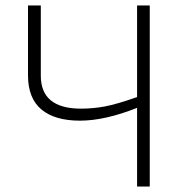

<svg xmlns="http://www.w3.org/2000/svg" viewBox="-20 -683 662 703"><path d="M528.3 0H481.9V-288.1Q363.8 -241.2 272.9 -241.2Q180.7 -241.2 131.6 -282.2Q82.5 -323.2 82.5 -407.7V-663.1H129.4V-405.8Q129.4 -285.2 276.9 -285.2Q320.3 -285.2 363.8 -293.2Q407.2 -301.3 481.9 -327.6V-663.1H528.3Z"/></svg>

Font: Bpm'online Open Sans Light
Style: Regular
Weight: 300
Foundry: Ascender Corporation
Version: Version 1.10